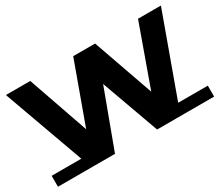

<svg xmlns="http://www.w3.org/2000/svg" viewBox="-105 -764 1146 1003"><g transform="rotate(-30 468.0 -262.5)"><path d="M341 13 195 0 1 -538H148L309 -75H239L407 -538H539L702 -75H632L798 -538H936L741 0L595 13L447 -397H493ZM-3 13V-53H341V13ZM595 13V-53H939V13Z"/></g></svg>

Font: Montserrat Underline Thin
Style: Bold
Weight: 700
Version: Version 9.000